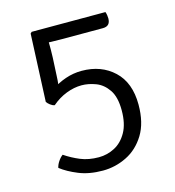

<svg xmlns="http://www.w3.org/2000/svg" viewBox="-99 -716 738 812"><g transform="rotate(-15 270.0 -310.5)"><path d="M167 -425Q166.5 -406.5 163.8 -385Q161 -363.5 157 -346Q144.5 -341 131 -338Q117.5 -335 94 -331L107 -627L170 -619Q171 -605.5 171.5 -583.5Q172 -561.5 171.8 -539.8Q171.5 -518 171 -505ZM73 -48Q75.5 -61 84.8 -75Q94 -89 105 -97Q136 -76 171 -61.5Q206 -47 251 -47Q287.5 -47 320.5 -64.2Q353.5 -81.5 374.2 -118.5Q395 -155.5 395 -214Q395 -272.5 373.2 -304.2Q351.5 -336 319.8 -348Q288 -360 258 -360Q225 -360 190.8 -346.8Q156.5 -333.5 127 -308Q117.5 -309.5 108 -317Q98.5 -324.5 94 -331Q112.5 -355.5 140.8 -375.5Q169 -395.5 203.2 -407.2Q237.5 -419 274 -419Q359.5 -419 414.8 -367Q470 -315 470 -219Q470 -139.5 438.5 -88.2Q407 -37 357.2 -12.5Q307.5 12 253 12Q193 12 147.8 -6.5Q102.5 -25 73 -48ZM436 -633Q438.5 -626.5 439.8 -618.2Q441 -610 441 -604Q441 -570 408 -570H229Q202.5 -570 179.8 -570.8Q157 -571.5 139 -572.8Q121 -574 109 -575L107 -627L113 -633Z"/></g></svg>

Font: Signika Negative Light Light
Style: Regular
Weight: 300
Version: Version 2.001